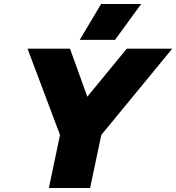

<svg xmlns="http://www.w3.org/2000/svg" viewBox="-20 -943 884 963"><path d="M487 -923H688L557 -743H380ZM281 -266 118 -699H331L418 -458L616 -699H844L488 -266L432 0H225Z"/></svg>

Font: Prompt ExtraBold
Style: Italic
Weight: 800
Italic angle: -12°
Designer: Katatrad Team
Foundry: CadsonDemak
Version: Version 1.001